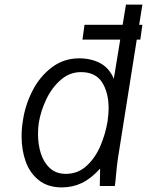

<svg xmlns="http://www.w3.org/2000/svg" viewBox="-20 -810 640 836"><path d="M74 -216.5Q74 -252 80 -286.5Q90 -353.5 121.5 -415Q153 -476.5 205 -516.2Q257 -556 325 -556Q376.5 -556 416.2 -535Q456 -514 475.5 -467L503.5 -637.5H339L348 -702H514L528.5 -790H600L586 -702H600L591 -637.5H575.5L493 -117.5Q491 -104 489.2 -87.5Q487.5 -71 486 -56Q483 -19 480 0H414.5L416 -76Q375.5 -31.5 335.5 -12.8Q295.5 6 249 6Q189 6 149.8 -24.8Q110.5 -55.5 92.2 -105.8Q74 -156 74 -216.5ZM448.5 -282.5Q453 -316 453 -338.5Q453 -407 424.5 -451.5Q396 -496 332.5 -496Q284 -496 245.2 -462.8Q206.5 -429.5 182 -378.5Q157.5 -327.5 149 -275.5Q145.5 -253 145.5 -226Q145.5 -180 158.2 -140.8Q171 -101.5 198 -77.2Q225 -53 266.5 -53Q319.5 -53 357.5 -88.2Q395.5 -123.5 417.5 -175.5Q439.5 -227.5 448.5 -282.5Z"/></svg>

Font: JuliaMono Light
Style: Italic
Weight: 300
Italic angle: -9°
Monospace: yes
Designer: cormullion
Foundry: corm
Version: Version 0.054; ttfautohint (v1.8.4)